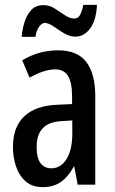

<svg xmlns="http://www.w3.org/2000/svg" viewBox="-20 -807 472 786"><path d="M218 -601Q297 -601 333.5 -553Q370 -505 370 -413V-51H298L284 -125H282Q259 -83 229 -62Q199 -41 155 -41Q112 -41 85.5 -64Q59 -87 46 -124.5Q33 -162 33 -205Q33 -287 79 -330.5Q125 -374 211 -378L275 -381V-414Q275 -469 258.5 -496Q242 -523 206 -523Q161 -523 101 -489L71 -560Q138 -601 218 -601ZM231 -311Q130 -306 130 -206Q130 -160 146 -139Q162 -118 190 -118Q229 -118 252.5 -156Q276 -194 276 -261V-314ZM69 -656Q71 -687 80.5 -717Q90 -747 108.5 -766.5Q127 -786 158 -786Q183 -786 204.5 -772Q226 -758 246 -744.5Q266 -731 285 -731Q300 -731 308 -746.5Q316 -762 321 -787H377Q374 -724 349 -690.5Q324 -657 289 -657Q265 -657 242 -671Q219 -685 199 -699Q179 -713 163 -713Q151 -713 140 -697.5Q129 -682 125 -656Z"/></svg>

Font: Noto Sans Tamil UI ExtraCondensed Medium
Style: Regular
Weight: 500
Width: 2
Designer: Jelle Bosma - Monotype Design Team
Foundry: Monotype Imaging Inc.
Version: Version 2.004; ttfautohint (v1.8.4.7-5d5b)